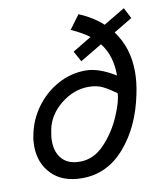

<svg xmlns="http://www.w3.org/2000/svg" viewBox="-81 -775 721 851"><g transform="rotate(-10 279.0 -349.5)"><path d="M532.5 -413.8Q532.5 -367.5 521.2 -313.8Q492.5 -172.5 413.1 -81.2Q333.8 10 221.2 10Q132.5 10 83.8 -40Q35 -90 35 -167.5Q35 -193.8 40 -215Q52.5 -282.5 93.1 -338.1Q133.8 -393.8 192.5 -425.6Q251.2 -457.5 317.5 -457.5Q376.2 -457.5 451.2 -411.2Q451.2 -502.5 405 -560L306.2 -501.2L280 -548.8L365 -600Q333.8 -623.8 283.8 -646.2L330 -708.8Q392.5 -682.5 436.2 -642.5L532.5 -700L557.5 -651.2L473.8 -601.2Q532.5 -522.5 532.5 -413.8ZM440 -333.8Q407.5 -357.5 381.2 -370.6Q355 -383.8 317.5 -383.8Q251.2 -383.8 193.8 -338.1Q136.2 -292.5 122.5 -227.5Q116.2 -196.2 116.2 -176.2Q116.2 -123.8 143.8 -93.8Q171.2 -63.8 223.8 -63.8Q286.2 -63.8 335 -115.6Q383.8 -167.5 411.9 -233.8Q440 -300 440 -333.8Z"/></g></svg>

Font: Cambay
Style: Italic
Weight: 400
Italic angle: -11°
Designer: Pooja Saxena
Foundry: Pooja Saxena
Version: Version 1.019;PS 001.019;hotconv 1.0.70;makeotf.lib2.5.58329